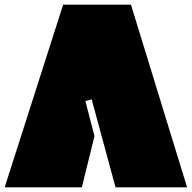

<svg xmlns="http://www.w3.org/2000/svg" viewBox="-20 -757 820 821"><path d="M330 44H0L250 -737H540L780 44H474L372 -332L345 -325L384 -175Z"/></svg>

Font: ChangwonDangamAsac Bold
Style: Regular
Weight: 700
Designer: Choi Chi-young, Lee Youngbeen, Kim Jungjin, Yoon Jihee, Han Dohee
Foundry: YoonDesign Inc.
Version: Version 1.010;Build 20210623